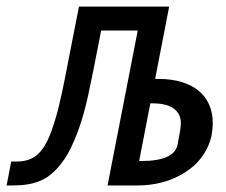

<svg xmlns="http://www.w3.org/2000/svg" viewBox="-69 -567 691 587"><path d="M-34.7 -73.2H-17.6Q4.9 -73.2 22.2 -80.1Q39.6 -86.9 53.2 -102.1Q66.9 -117.2 77.9 -141.1Q88.9 -165 99.1 -199.2Q105 -218.3 110.1 -239Q115.2 -259.8 119.6 -280Q124 -300.3 127.7 -318.8Q131.3 -337.4 134.3 -352.5L172.4 -546.9H448.2L405.3 -325.7H415.5Q455.6 -325.7 486.6 -316.2Q517.6 -306.6 538.8 -289.1Q560.1 -271.5 570.8 -246.3Q581.5 -221.2 581.5 -189.9Q581.5 -177.7 578.9 -159.4Q576.2 -141.1 567.4 -120.6Q558.6 -100.1 541.7 -79.1Q524.9 -58.1 496.6 -40Q464.8 -19.5 428 -9.8Q391.1 0 352.1 0H259.8L352.1 -473.6H240.2L216.8 -354Q209.5 -316.9 200.4 -275.1Q191.4 -233.4 178.5 -192.6Q165.5 -151.9 147.7 -115Q129.9 -78.1 105 -51.3Q93.3 -38.6 79.8 -28.8Q66.4 -19 50.3 -12.7Q34.2 -6.3 14.4 -3.2Q-5.4 0 -29.8 0H-48.8ZM362.8 -74.7Q464.4 -74.7 474.1 -125.5Q479 -150.9 481.4 -165.8Q483.9 -180.7 483.9 -190.4Q483.9 -218.8 462.4 -234.9Q440.9 -251 397 -251H390.6L356.4 -74.7Z"/></svg>

Font: Hack
Style: Italic
Weight: 400
Italic angle: -11°
Monospace: yes
Designer: Christopher Simpkins
Foundry: Christopher Simpkins
Version: Version 2.019; ttfautohint (v1.4.1) -l 4 -r 80 -G 350 -x 0 -